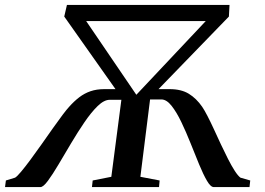

<svg xmlns="http://www.w3.org/2000/svg" viewBox="-50 -763 1079 783"><path d="M-29.5 0 -26 -27 11.5 -38.5Q19.5 -43 36.2 -63Q53 -83 74.8 -112.5Q96.5 -142 120 -175.2Q143.5 -208.5 165.5 -239.8Q187.5 -271 205.2 -294.5Q223 -318 232 -327.5Q252.5 -350.5 273.5 -366.5Q294.5 -382.5 319.2 -391Q344 -399.5 375 -399.5H421L212 -695.5L223 -743H886L883.5 -695.5L596.5 -399.5H641.5Q689.5 -399.5 720.2 -380.5Q751 -361.5 774.5 -327.5Q784 -313.5 796.5 -289.2Q809 -265 822.8 -235Q836.5 -205 851 -174Q865.5 -143 879.8 -115Q894 -87 907 -66.8Q920 -46.5 930.5 -38.5L970.5 -27L967.5 0H822Q809 0 794 -25.8Q779 -51.5 762.2 -92.2Q745.5 -133 727.2 -178.8Q709 -224.5 689.5 -265.2Q670 -306 649.5 -331.8Q629 -357.5 608 -357.5H562L522.5 -42L601 -27L598.5 0H325L328 -27L404 -42L445 -356H397.5Q374.5 -356 348.2 -330.5Q322 -305 294.2 -264.2Q266.5 -223.5 239.5 -178Q212.5 -132.5 188.5 -92Q164.5 -51.5 145.5 -25.8Q126.5 0 114.5 0ZM506 -376.5 789 -677H301.5Z"/></svg>

Font: Merriweather 96pt Medium
Style: Italic
Weight: 500
Italic angle: -7.8°
Version: Version 2.101